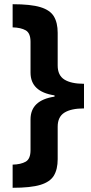

<svg xmlns="http://www.w3.org/2000/svg" viewBox="-20 -734 434 912"><path d="M40 48Q79 47 102 34Q125 21 125 -21V-167Q125 -258 239 -275V-281Q125 -298 125 -389V-535Q125 -577 102 -590Q79 -603 40 -604V-714Q126 -714 172 -700Q218 -686 236 -656Q254 -626 254 -578V-423Q254 -376 286 -356Q318 -336 379 -336V-219Q318 -219 286 -199Q254 -179 254 -132V22Q254 70 236 100Q218 130 172 144Q126 158 40 158Z"/></svg>

Font: Noto Sans Lisu
Style: Regular
Weight: 400
Designer: Monotype Design Team. David Williams.
Foundry: Monotype Imaging Inc.
Version: Version 2.102